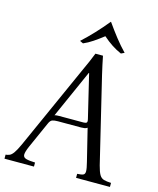

<svg xmlns="http://www.w3.org/2000/svg" viewBox="-155 -968 870 1057"><g transform="rotate(15 280.0 -439.5)"><path d="M489 -100Q498 -65 507.5 -49Q517 -33 532.5 -28.5Q548 -24 574 -23V0H381V-23Q405 -24 415 -28.5Q425 -33 425 -49Q425 -65 416 -100L371 -283Q364 -278 355 -276.5Q346 -275 336 -275H204Q184 -275 172.5 -271Q161 -267 153 -248L87 -100Q72 -66 72 -50Q72 -34 89.5 -29Q107 -24 141 -23V0H-27V-23Q-15 -24 -4.5 -28.5Q6 -33 17.5 -49Q29 -65 45 -100L263 -586Q275 -612 286 -637Q297 -662 307 -688H350Q355 -662 360.5 -637Q366 -612 372 -586ZM341 -305Q354 -305 359 -309.5Q364 -314 360 -330L301 -576H299L177 -302Q183 -304 190 -304.5Q197 -305 204 -305ZM442 -725Q388 -748 335 -795Q307 -773 279.5 -754.5Q252 -736 226 -725L207 -734Q278 -799 343 -879H345Q373 -839 401.5 -802.5Q430 -766 461 -734Z"/></g></svg>

Font: Bona Nova
Style: Italic
Weight: 400
Italic angle: -4°
Designer: Mateusz Machalski
Foundry: Capitalics
Version: Version 4.001; ttfautohint (v1.8.3)